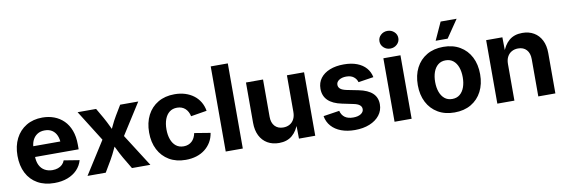

<svg xmlns="http://www.w3.org/2000/svg" viewBox="-55 -1185 4759 1616"><g transform="rotate(-10 2324.5 -377.0)"><path d="M306.6 10.7Q223.6 10.7 163.3 -23.4Q103 -57.6 70.8 -120.4Q38.6 -183.1 38.6 -268.6Q38.6 -352.5 70.8 -415.8Q103 -479 161.9 -514.4Q220.7 -549.8 299.8 -549.8Q353.5 -549.8 399.9 -532.5Q446.3 -515.1 481.2 -480.7Q516.1 -446.3 535.6 -394.5Q555.2 -342.8 555.2 -273.9V-233.4H97.7V-325.2H484.4L416 -300.8Q416 -343.3 403.1 -374.3Q390.1 -405.3 364.5 -422.6Q338.9 -439.9 300.8 -439.9Q263.2 -439.9 236.8 -422.6Q210.4 -405.3 196.5 -375.2Q182.6 -345.2 182.6 -306.6V-242.2Q182.6 -195.8 198.2 -163.8Q213.9 -131.8 242.7 -115.5Q271.5 -99.1 309.1 -99.1Q335 -99.1 356.2 -106.7Q377.4 -114.3 392.3 -128.4Q407.2 -142.6 415 -163.6L547.4 -142.1Q534.7 -96.2 502 -61.8Q469.2 -27.3 419.7 -8.3Q370.1 10.7 306.6 10.7Z M589.8 0 800.8 -332.5 800.3 -224.6 600.6 -542.5H758.8L807.6 -458Q830.6 -417 849.4 -376.7Q868.2 -336.4 887.2 -298.3H832.5Q852.5 -335.9 870.8 -376.5Q889.2 -417 913.6 -458L964.4 -542.5H1119.1L916 -223.1L916.5 -330.1L1127 0H969.7L910.2 -100.1Q886.7 -141.1 867.7 -181.2Q848.6 -221.2 829.1 -258.3H883.3Q864.3 -221.2 846.2 -181.2Q828.1 -141.1 804.7 -100.1L745.6 0Z M1429.2 10.7Q1347.7 10.7 1288.1 -24.4Q1228.5 -59.6 1196 -122.6Q1163.6 -185.5 1163.6 -269Q1163.6 -353 1196 -416.3Q1228.5 -479.5 1288.1 -514.6Q1347.7 -549.8 1429.2 -549.8Q1478.5 -549.8 1519.5 -536.9Q1560.5 -523.9 1592.3 -500Q1624 -476.1 1644.3 -442.1Q1664.6 -408.2 1671.9 -365.7L1535.6 -343.3Q1531.2 -364.3 1522.2 -381.1Q1513.2 -397.9 1500 -409.9Q1486.8 -421.9 1469.5 -428.2Q1452.1 -434.6 1431.2 -434.6Q1392.1 -434.6 1365.7 -413.8Q1339.4 -393.1 1325.7 -356Q1312 -318.8 1312 -269.5Q1312 -221.2 1325.7 -183.8Q1339.4 -146.5 1365.7 -125.5Q1392.1 -104.5 1431.2 -104.5Q1452.1 -104.5 1469.7 -111.1Q1487.3 -117.7 1500.7 -129.9Q1514.2 -142.1 1523.2 -159.7Q1532.2 -177.2 1536.6 -199.2L1672.9 -176.8Q1666 -133.3 1645.5 -98.9Q1625 -64.5 1593.3 -39.8Q1561.5 -15.1 1520 -2.2Q1478.5 10.7 1429.2 10.7Z M1917 -727.5V0H1771V-727.5Z M2227.1 7.3Q2170.4 7.3 2128.2 -17.3Q2085.9 -42 2062.7 -88.1Q2039.6 -134.3 2039.6 -198.2V-542.5H2185.5V-223.6Q2185.5 -172.9 2211.9 -144Q2238.3 -115.2 2284.2 -115.2Q2315.4 -115.2 2339.1 -128.7Q2362.8 -142.1 2376.2 -167.7Q2389.6 -193.4 2389.6 -230V-542.5H2536.1V0H2397L2395 -136.2H2405.8Q2383.8 -67.4 2339.6 -30Q2295.4 7.3 2227.1 7.3Z M2875 10.7Q2809.1 10.7 2758.1 -8.3Q2707 -27.3 2674.8 -63.5Q2642.6 -99.6 2633.8 -150.4L2771 -171.4Q2780.8 -133.8 2807.4 -114.7Q2834 -95.7 2878.4 -95.7Q2919.9 -95.7 2944.1 -111.6Q2968.3 -127.4 2968.3 -151.9Q2968.3 -173.3 2950.9 -187Q2933.6 -200.7 2898.4 -207.5L2804.7 -227.1Q2726.1 -243.2 2687 -281.7Q2647.9 -320.3 2647.9 -381.3Q2647.9 -433.6 2676.3 -471.2Q2704.6 -508.8 2755.9 -529.3Q2807.1 -549.8 2876 -549.8Q2940.9 -549.8 2988.5 -531.5Q3036.1 -513.2 3065.2 -480Q3094.2 -446.8 3103.5 -400.9L2973.1 -380.9Q2965.3 -409.2 2941.7 -427.2Q2918 -445.3 2878.4 -445.3Q2842.3 -445.3 2818.1 -429.9Q2793.9 -414.6 2793.9 -389.6Q2793.9 -369.1 2809.8 -355.2Q2825.7 -341.3 2863.3 -333.5L2961.4 -314Q3040.5 -297.9 3079.1 -261.7Q3117.7 -225.6 3117.7 -167Q3117.7 -113.8 3086.4 -73.7Q3055.2 -33.7 3000.5 -11.5Q2945.8 10.7 2875 10.7Z M3213.9 0V-542.5H3359.9V0ZM3286.6 -612.8Q3253.4 -612.8 3229.7 -635Q3206.1 -657.2 3206.1 -688.5Q3206.1 -720.2 3229.7 -741.9Q3253.4 -763.7 3286.6 -763.7Q3320.3 -763.7 3344 -741.9Q3367.7 -720.2 3367.7 -688.5Q3367.7 -657.2 3344 -635Q3320.3 -612.8 3286.6 -612.8Z M3726.1 10.7Q3644.5 10.7 3584.7 -24.4Q3524.9 -59.6 3492.4 -122.6Q3460 -185.5 3460 -269Q3460 -353.5 3492.4 -416.5Q3524.9 -479.5 3584.7 -514.6Q3644.5 -549.8 3726.1 -549.8Q3808.1 -549.8 3867.9 -514.6Q3927.7 -479.5 3960.2 -416.5Q3992.7 -353.5 3992.7 -269Q3992.7 -185.5 3960.2 -122.6Q3927.7 -59.6 3867.9 -24.4Q3808.1 10.7 3726.1 10.7ZM3726.1 -104.5Q3765.1 -104.5 3791.3 -126Q3817.4 -147.5 3830.8 -184.8Q3844.2 -222.2 3844.2 -269.5Q3844.2 -317.9 3830.8 -355Q3817.4 -392.1 3791.3 -413.3Q3765.1 -434.6 3726.1 -434.6Q3687.5 -434.6 3661.4 -413.3Q3635.3 -392.1 3621.8 -355Q3608.4 -317.9 3608.4 -269.5Q3608.4 -222.2 3621.8 -184.8Q3635.3 -147.5 3661.4 -126Q3687.5 -104.5 3726.1 -104.5ZM3672.9 -611.3 3742.2 -763.2H3878.9L3775.4 -611.3Z M4238.3 -313V0H4092.3V-542.5H4231L4232.9 -406.2H4222.7Q4244.1 -474.6 4288.1 -512.2Q4332 -549.8 4401.4 -549.8Q4458 -549.8 4500 -525.1Q4542 -500.5 4565.2 -454.6Q4588.4 -408.7 4588.4 -344.7V0H4442.4V-318.8Q4442.4 -369.6 4416.3 -398.4Q4390.1 -427.2 4344.2 -427.2Q4313.5 -427.2 4289.6 -413.8Q4265.6 -400.4 4252 -375Q4238.3 -349.6 4238.3 -313Z"/></g></svg>

Font: Inter 16pt
Style: Bold
Weight: 700
Version: Version 4.001;git-66647c0bb